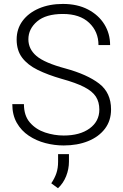

<svg xmlns="http://www.w3.org/2000/svg" viewBox="-20 -741 633 991"><path d="M492.7 -175.3Q492.7 -214.4 474.9 -242.2Q457 -270 414.8 -291.7Q372.6 -313.5 298.3 -334Q227.1 -354.5 174.8 -380.1Q122.6 -405.8 94.2 -443.4Q65.9 -481 65.9 -537.1Q65.9 -591.8 96.4 -633.1Q127 -674.3 180.9 -697.5Q234.9 -720.7 304.7 -720.7Q379.4 -720.7 434.1 -692.1Q488.8 -663.6 518.6 -615.5Q548.3 -567.4 548.3 -508.3H488.3Q488.3 -577.6 440.2 -623.3Q392.1 -668.9 304.7 -668.9Q216.8 -668.9 171.6 -630.4Q126.5 -591.8 126.5 -538.1Q126.5 -487.8 168.2 -452.1Q210 -416.5 317.4 -387.7Q430.2 -356.9 491.7 -309.6Q553.2 -262.2 553.2 -176.3Q553.2 -118.2 521.5 -76.4Q489.7 -34.7 434.6 -12.5Q379.4 9.8 308.6 9.8Q261.2 9.8 214.4 -2.4Q167.5 -14.6 128.7 -40.5Q89.8 -66.4 66.7 -106.9Q43.5 -147.5 43.5 -203.6H103.5Q103.5 -144 134.5 -108.4Q165.5 -72.8 212.9 -57.1Q260.3 -41.5 308.6 -41.5Q392.6 -41.5 442.6 -78.1Q492.7 -114.7 492.7 -175.3ZM335.9 54.7V93.3Q335.9 131.8 321.3 168.5Q306.6 205.1 279.3 230.5L244.6 205.1Q262.2 179.2 271 153.1Q279.8 127 279.8 94.2V54.7Z"/></svg>

Font: Vazirmatn RD UI ExtraLight
Style: Regular
Weight: 200
Designer: Saber Rastikerdar
Foundry: Saber Rastikerdar
Version: Version 33.003